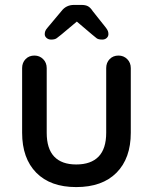

<svg xmlns="http://www.w3.org/2000/svg" viewBox="-20 -752 621 781"><path d="M462 -526Q483 -526 497.5 -511.5Q512 -497 512 -475V-212Q512 -108 454 -49.5Q396 9 290 9Q185 9 127.5 -49.5Q70 -108 70 -212V-475Q70 -497 84 -511.5Q98 -526 120 -526Q141 -526 155.5 -511.5Q170 -497 170 -475V-212Q170 -147 200.5 -115Q231 -83 290 -83Q350 -83 381 -115Q412 -147 412 -212V-475Q412 -497 426 -511.5Q440 -526 462 -526ZM309 -678 229 -611Q218 -602 210.5 -596.5Q203 -591 188 -591Q177 -591 169.5 -597.5Q162 -604 162 -613Q162 -619 164 -625Q166 -631 173 -639L230 -707Q249 -732 281 -732H311Q328 -732 338 -726.5Q348 -721 357 -707L411 -639Q417 -631 419 -625.5Q421 -620 421 -613Q421 -604 414 -597.5Q407 -591 396 -591Q380 -591 373 -596.5Q366 -602 354 -612L268 -685Z"/></svg>

Font: Quicksand SemiBold
Style: Regular
Weight: 600
Designer: Andrew Paglinawan
Foundry: Andrew Paglinawan
Version: Version 3.004